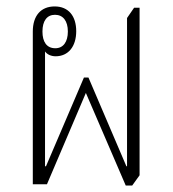

<svg xmlns="http://www.w3.org/2000/svg" viewBox="-20 -573 537 597"><path d="M371 4H391L414 -28V-549H397L375 -517V-56H373L255 -332H241L123 -56H120V-413C127 -403 140 -398 153 -398C192 -398 217 -428 217 -476C217 -523 193 -553 150 -553C107 -553 82 -524 82 -475V0H126L247 -284ZM152 -423C125 -423 112 -443 112 -475C112 -508 126 -527 151 -527C176 -527 191 -508 191 -475C191 -443 177 -423 152 -423Z"/></svg>

Font: Noto Serif Thai ExtraCondensed ExtraLight
Style: Regular
Weight: 200
Width: 2
Designer: Monotype Design Team
Foundry: Monotype Imaging Inc.
Version: Version 2.002